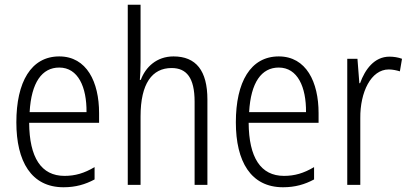

<svg xmlns="http://www.w3.org/2000/svg" viewBox="-20 -780 1727 810"><path d="M230 -542C111 -542 49 -434 49 -264C49 -99 112 10 248 10C299 10 340 -2 379 -23V-75C335 -49 297 -38 252 -38C154 -38 104 -115 103 -262H398V-303C398 -434 346 -542 230 -542ZM230 -495C310 -495 346 -412 345 -307H105C112 -432 157 -495 230 -495Z M573 -518V-760H519V0H573V-289C573 -428 622 -493 704 -493C767 -493 801 -452 801 -351V0H855V-360C855 -482 807 -542 712 -542C641 -542 594 -497 574 -443H570C572 -467 573 -489 573 -518Z M1156 -542C1037 -542 975 -434 975 -264C975 -99 1038 10 1174 10C1225 10 1266 -2 1305 -23V-75C1261 -49 1223 -38 1178 -38C1080 -38 1030 -115 1029 -262H1324V-303C1324 -434 1272 -542 1156 -542ZM1156 -495C1236 -495 1272 -412 1271 -307H1031C1038 -432 1083 -495 1156 -495Z M1623 -541C1559 -541 1520 -487 1499 -429H1496L1488 -532H1445V0H1500V-282C1499 -391 1545 -487 1620 -487C1637 -487 1654 -483 1667 -479L1676 -532C1660 -538 1641 -541 1623 -541Z"/></svg>

Font: Noto Sans Thai Cond Light
Style: Regular
Weight: 300
Width: 3
Designer: Monotype Design Team
Foundry: Monotype Imaging Inc.
Version: Version 2.002